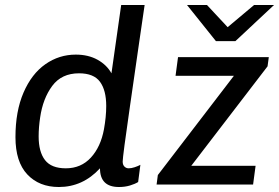

<svg xmlns="http://www.w3.org/2000/svg" viewBox="-20 -740 1119 770"><path d="M427 -446 466 -720H560L539 -576Q531 -520 501.5 -316Q472 -112 472 -92Q472 -79 479 -72Q486 -65 496 -65Q507 -65 520.5 -69.5Q534 -74 543 -79L534 -10Q521 -2 501 4Q481 10 457 10Q381 10 381 -65Q312 10 216 10Q137 10 89.5 -40.5Q42 -91 42 -190Q42 -294 74.5 -369Q107 -444 162 -482.5Q217 -521 284 -521Q334 -521 371 -500.5Q408 -480 427 -446ZM141 -269Q135 -229 135 -193Q135 -131 160.5 -98Q186 -65 244 -65Q305 -65 344.5 -108Q384 -151 397 -222Q406 -272 406 -315Q406 -378 381 -412Q356 -446 297 -446Q227 -446 189.5 -395.5Q152 -345 141 -269ZM1058 -511 1053 -474 747 -75H1005L995 0H608L613 -38L918 -436H684L694 -511ZM893 -631 999 -720H1079L924 -575H846L730 -720H810Z"/></svg>

Font: Chivo
Style: Italic
Weight: 400
Italic angle: -8.05°
Designer: Hector Gatti
Foundry: Omnibus-Type
Version: Version 1.007